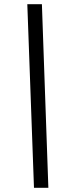

<svg xmlns="http://www.w3.org/2000/svg" viewBox="-20 -780 291 921"><path d="M143 121H212L181 -760H111Z"/></svg>

Font: Noto Serif Condensed Black
Style: Italic
Weight: 900
Width: 3
Italic angle: -12°
Designer: Monotype Design Team
Foundry: Monotype Imaging Inc.
Version: Version 2.013